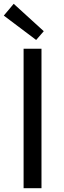

<svg xmlns="http://www.w3.org/2000/svg" viewBox="-24 -989 337 1009"><path d="M100 -733H194V0H100ZM-4 -907 48 -969 206 -825 166 -779Z"/></svg>

Font: Kinto Sans
Style: Regular
Weight: 400
Designer: Authors: Ryoko NISHIZUKA  (kana & ideographs); Paul D. Hunt (Latin, Greek & Cyrillic); Wenlong ZHANG  (bopomofo); Sandol
Foundry: Adobe Systems Incorporated, ookami Inc.
Version: Version 0.001